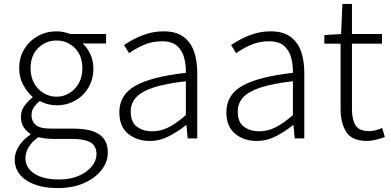

<svg xmlns="http://www.w3.org/2000/svg" viewBox="-20 -707 1999 981"><path d="M274.9 253.9Q175.3 253.9 115.2 214.6Q55.2 175.3 55.2 107.9Q55.2 72.8 76.7 39.3Q98.1 5.9 134.8 -19V-23.9Q114.7 -36.1 100.8 -57.4Q86.9 -78.6 86.9 -109.9Q86.9 -144.5 107.4 -169.9Q127.9 -195.3 146 -209V-212.9Q120.6 -233.9 99.4 -272Q78.1 -310.1 78.1 -357.9Q78.1 -413.6 104 -456.1Q129.9 -498.5 173.1 -522.7Q216.3 -546.9 269 -546.9Q290.5 -546.9 308.8 -542.5Q327.1 -538.1 339.8 -533.2H522V-484.9H401.9Q425.8 -463.9 441.4 -430.7Q457 -397.5 457 -356.9Q457 -301.8 431.9 -259.5Q406.7 -217.3 364 -193.1Q321.3 -168.9 269 -168.9Q247.1 -168.9 224.1 -174.8Q201.2 -180.7 183.1 -190.9Q166.5 -177.7 153.8 -160.2Q141.1 -142.6 141.1 -117.2Q141.1 -88.4 162.1 -69.1Q183.1 -49.8 241.2 -49.8H353Q443.8 -49.8 487.3 -20.3Q530.8 9.3 530.8 73.2Q530.8 119.6 499.3 160.9Q467.8 202.1 410.4 228Q353 253.9 274.9 253.9ZM269 -212.9Q304.2 -212.9 334.2 -231Q364.3 -249 382.6 -281.7Q400.9 -314.5 400.9 -357.9Q400.9 -423.8 362.1 -461.9Q323.2 -500 269 -500Q214.4 -500 175.3 -461.9Q136.2 -423.8 136.2 -357.9Q136.2 -314.5 154.5 -281.7Q172.9 -249 203.1 -231Q233.4 -212.9 269 -212.9ZM282.2 210Q339.8 210 382.8 191.2Q425.8 172.4 449.5 142.6Q473.1 112.8 473.1 81.1Q473.1 38.1 442.1 20.5Q411.1 2.9 352.1 2.9H243.2Q233.9 2.9 215.1 0.7Q196.3 -1.5 175.8 -5.9Q141.6 18.1 125.7 46.1Q109.9 74.2 109.9 101.1Q109.9 149.9 155 179.9Q200.2 210 282.2 210Z M744.6 13.2Q680.2 13.2 635 -23.2Q589.8 -59.6 589.8 -133.8Q589.8 -222.7 671.6 -268.8Q753.4 -314.9 929.7 -335Q930.7 -374.5 921.1 -411.4Q911.6 -448.2 885 -472.2Q858.4 -496.1 807.6 -496.1Q755.4 -496.1 711.4 -476.1Q667.5 -456.1 639.6 -435.1L613.8 -477.1Q634.3 -491.2 665 -507.3Q695.8 -523.4 734.1 -535.2Q772.5 -546.9 815.9 -546.9Q879.4 -546.9 917 -519.3Q954.6 -491.7 971.2 -444.3Q987.8 -397 987.8 -337.9V0H939L932.6 -67.9H930.7Q890.1 -35.2 843 -11Q795.9 13.2 744.6 13.2ZM756.8 -36.1Q801.3 -36.1 842 -56.9Q882.8 -77.6 929.7 -119.1V-292Q824.7 -279.8 762.9 -259.3Q701.2 -238.8 674.6 -208.5Q647.9 -178.2 647.9 -137.2Q647.9 -82 680.2 -59.1Q712.4 -36.1 756.8 -36.1Z M1291.5 13.2Q1227.1 13.2 1181.9 -23.2Q1136.7 -59.6 1136.7 -133.8Q1136.7 -222.7 1218.5 -268.8Q1300.3 -314.9 1476.6 -335Q1477.5 -374.5 1468 -411.4Q1458.5 -448.2 1431.9 -472.2Q1405.3 -496.1 1354.5 -496.1Q1302.2 -496.1 1258.3 -476.1Q1214.4 -456.1 1186.5 -435.1L1160.6 -477.1Q1181.2 -491.2 1211.9 -507.3Q1242.7 -523.4 1281 -535.2Q1319.3 -546.9 1362.8 -546.9Q1426.3 -546.9 1463.9 -519.3Q1501.5 -491.7 1518.1 -444.3Q1534.7 -397 1534.7 -337.9V0H1485.8L1479.5 -67.9H1477.5Q1437 -35.2 1389.9 -11Q1342.8 13.2 1291.5 13.2ZM1303.7 -36.1Q1348.1 -36.1 1388.9 -56.9Q1429.7 -77.6 1476.6 -119.1V-292Q1371.6 -279.8 1309.8 -259.3Q1248 -238.8 1221.4 -208.5Q1194.8 -178.2 1194.8 -137.2Q1194.8 -82 1227.1 -59.1Q1259.3 -36.1 1303.7 -36.1Z M1857.4 13.2Q1778.8 13.2 1749.5 -32.2Q1720.2 -77.6 1720.2 -151.9V-483.9H1637.2V-527.8L1722.7 -533.2L1729.5 -687H1778.3V-533.2H1931.6V-483.9H1778.3V-147.9Q1778.3 -97.7 1796.1 -67.4Q1814 -37.1 1867.2 -37.1Q1882.3 -37.1 1900.1 -41.7Q1918 -46.4 1932.6 -53.2L1946.3 -6.8Q1923.3 1.5 1899.4 7.3Q1875.5 13.2 1857.4 13.2Z"/></svg>

Font: Source Han Sans CN Light
Style: Regular
Weight: 300
Designer: Ryoko NISHIZUKA  (kana, bopomofo & ideographs); Paul D. Hunt (Latin, Greek & Cyrillic); Sandoll Communications , Soo-you
Foundry: Adobe
Version: Version 2.000;hotconv 1.0.107;makeotfexe 2.5.65593